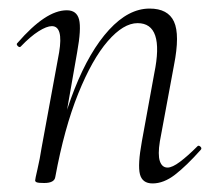

<svg xmlns="http://www.w3.org/2000/svg" viewBox="-20 -419 503 448"><path d="M336 9Q312 9 306.5 -12.5Q301 -34 311 -89L340 -248Q364 -365 301 -365Q268 -365 231.5 -323Q195 -281 162.5 -200.5Q130 -120 109 -6L98 -7Q119 -123 154 -211.5Q189 -300 234.5 -349.5Q280 -399 329 -399Q372 -399 386 -368.5Q400 -338 386 -267L353 -89Q348 -58 353 -43Q358 -28 371 -28Q382 -28 400 -41.5Q418 -55 440 -77Q443 -81 447.5 -77Q452 -73 448 -69Q415 -32 388.5 -11.5Q362 9 336 9ZM83 8Q70 8 66 6.5Q62 5 62 2Q62 -1 67.5 -24.5Q73 -48 77 -74L118 -297Q128 -358 101 -358Q89 -358 70 -346Q51 -334 29 -311Q26 -307 21.5 -311.5Q17 -316 21 -319Q54 -357 82.5 -376Q111 -395 136 -395Q159 -395 164.5 -373.5Q170 -352 160 -297L109 -6Q107 8 83 8Z"/></svg>

Font: Cormorant Infant Light
Style: Italic
Weight: 300
Italic angle: -10°
Designer: Christian Thalmann (Catharsis Fonts)
Foundry: Catharsis Fonts
Version: Version 4.001